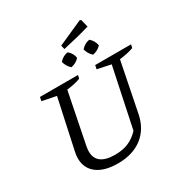

<svg xmlns="http://www.w3.org/2000/svg" viewBox="-216 -1131 1249 1307"><g transform="rotate(-30 408.0 -477.5)"><path d="M335 10Q230 10 172 -34Q114 -78 114 -156Q114 -175 119 -202L204 -596L94 -618L100 -648H399L393 -622Q353 -606 286 -598L206 -198Q204 -185 203 -176Q202 -167 202 -160Q202 -51 348 -51Q407 -51 452.5 -70Q498 -89 536 -130L634 -596L528 -618L534 -648H816L810 -622Q767 -606 700 -598L623 -212Q602 -106 527 -48Q452 10 335 10ZM407 -847 400 -878 595 -965 605 -961 620 -901Q573 -887 521.5 -874Q470 -861 407 -847ZM386 -716Q357 -743 348 -780Q377 -812 415 -817Q447 -790 452 -752Q440 -738 422.5 -728.5Q405 -719 386 -716ZM557 -716Q528 -742 519 -780Q531 -794 549 -804.5Q567 -815 586 -817Q601 -804 610.5 -787Q620 -770 623 -752Q611 -738 593 -728.5Q575 -719 557 -716Z"/></g></svg>

Font: Piazzolla SC
Style: Italic
Weight: 400
Italic angle: -11.3°
Designer: Juan Pablo del Peral
Foundry: Huerta Tipografica
Version: Version 1.330